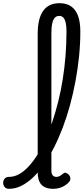

<svg xmlns="http://www.w3.org/2000/svg" viewBox="-114 -1170 528 1207"><path d="M-57 17Q-76 17 -85 5.5Q-94 -6 -94 -20.5Q-94 -35 -85 -46.5Q-76 -58 -57 -58Q-26 -58 4 -74Q34 -90 63 -120.5Q92 -151 119 -193.5Q146 -236 170 -288.5Q194 -341 214.5 -402.5Q235 -464 252 -531.5Q269 -599 280.5 -672Q292 -745 298 -820.5Q304 -896 304 -972Q304 -988 317 -996.5Q330 -1005 347.5 -1005Q365 -1005 378 -996.5Q391 -988 391 -972Q391 -895 383 -816Q375 -737 360.5 -659.5Q346 -582 326 -508.5Q306 -435 280.5 -368Q255 -301 225 -242Q195 -183 162 -135.5Q129 -88 93 -54Q57 -20 19.5 -1.5Q-18 17 -57 17ZM221 17Q195 17 176 10Q157 3 145.5 -10Q134 -23 128.5 -42.5Q123 -62 123 -86V-957Q123 -1054 157.5 -1102Q192 -1150 260 -1150Q304 -1150 333 -1130Q362 -1110 376.5 -1070.5Q391 -1031 391 -972Q391 -953 378 -944Q365 -935 347.5 -935Q330 -935 317 -944Q304 -953 304 -972Q304 -1006 299 -1027.5Q294 -1049 284 -1059.5Q274 -1070 258 -1070Q242 -1070 231 -1059Q220 -1048 214.5 -1023.5Q209 -999 209 -957V-96Q209 -83 213 -74.5Q217 -66 224 -62Q231 -58 240 -58Q249 -58 256.5 -61Q264 -64 271 -69.5Q278 -75 285 -80Q293 -87 303 -82.5Q313 -78 320 -70Q328 -60 328.5 -50Q329 -40 324 -31Q313 -16 296 -5Q279 6 260 11.5Q241 17 221 17Z"/></svg>

Font: Playwrite BR
Style: Regular
Weight: 400
Designer: Veronika Burian, José Scaglione
Foundry: TypeTogether
Version: Version 1.002